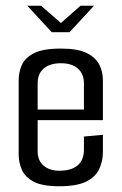

<svg xmlns="http://www.w3.org/2000/svg" viewBox="-20 -644 423 668"><path d="M75 -624H123L192 -564L260 -624H307L222 -532H160ZM186 4Q127 4 97 -12Q67 -28 56 -53.5Q45 -79 45 -106V-365Q45 -393 56 -418Q67 -443 98.5 -459Q130 -475 192 -475Q250 -475 281.5 -459.5Q313 -444 325.5 -419Q338 -394 338 -366V-258L272 -254V-354Q272 -387 251 -405.5Q230 -424 192 -424Q154 -424 132.5 -406Q111 -388 111 -354V-118Q111 -85 132 -67.5Q153 -50 186 -50Q228 -50 250 -68.5Q272 -87 272 -124V-169L338 -175V-115Q338 -83 325 -55.5Q312 -28 279.5 -12Q247 4 186 4ZM55 -226V-263H338V-226Z"/></svg>

Font: Smooch Sans Thin Medium
Style: Regular
Weight: 500
Version: Version 1.010